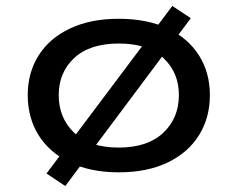

<svg xmlns="http://www.w3.org/2000/svg" viewBox="-20 -569 797 644"><path d="M378 9Q284 9 215 -24Q146 -57 109.5 -115.5Q73 -174 73 -250Q73 -325 109.5 -383Q146 -441 215 -473.5Q284 -506 378 -506Q474 -506 542.5 -473.5Q611 -441 647.5 -383Q684 -325 684 -250Q684 -174 647.5 -115.5Q611 -57 542.5 -24Q474 9 378 9ZM378 -74Q475 -74 527.5 -123.5Q580 -173 580 -250Q580 -326 528 -374.5Q476 -423 379 -423Q281 -423 229 -374.5Q177 -326 177 -250Q177 -173 229 -123.5Q281 -74 378 -74ZM199 55 136 13 558 -549 620 -508Z"/></svg>

Font: Nunito Sans 7pt Expanded Medium
Style: Regular
Weight: 500
Width: 7
Designer: Vernon Adams
Foundry: Vernon Adams
Version: Version 3.101;gftools[0.9.27]